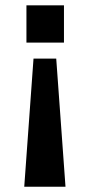

<svg xmlns="http://www.w3.org/2000/svg" viewBox="-20 -546 341 727"><path d="M80.1 -384.8V-525.9H222.2V-384.8ZM71.8 161.1 106.9 -324.2H192.9L228 161.1Z"/></svg>

Font: Archivo
Style: Bold
Weight: 700
Designer: Hector Gatti
Foundry: Omnibus-Type
Version: Version 2.001